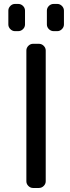

<svg xmlns="http://www.w3.org/2000/svg" viewBox="-20 -978 357 978"><path d="M148.4 -20.5Q134.8 -20.5 124.5 -30.8Q114.3 -41 114.3 -54.7V-720.7Q114.3 -734.4 124.5 -744.6Q134.8 -754.9 148.4 -754.9H177.7Q192.4 -754.9 202.6 -744.6Q212.9 -734.4 212.9 -720.7V-54.7Q212.9 -41 202.6 -30.8Q192.4 -20.5 177.7 -20.5ZM56.6 -819.3Q43 -819.3 32.7 -829.6Q22.5 -839.8 22.5 -853.5V-923.8Q22.5 -937.5 32.7 -947.8Q43 -958 56.6 -958H72.3Q86.9 -958 97.2 -947.8Q107.4 -937.5 107.4 -923.8V-853.5Q107.4 -839.8 97.2 -829.6Q86.9 -819.3 72.3 -819.3ZM253.9 -819.3Q239.3 -819.3 229 -829.6Q218.8 -839.8 218.8 -853.5V-923.8Q218.8 -937.5 229 -947.8Q239.3 -958 253.9 -958H271.5Q285.2 -958 295.4 -947.8Q305.7 -937.5 305.7 -923.8V-853.5Q305.7 -839.8 295.4 -829.6Q285.2 -819.3 271.5 -819.3Z"/></svg>

Font: Gen Jyuu GothicL Regular
Style: Regular
Weight: 400
Designer: [Source Han Sans]
Ryoko NISHIZUKA  (kana & ideographs); Paul D. Hunt (Latin, Greek & Cyrillic); Wenlong ZHANG  (bopomofo
Version: Version 1.002.20150607